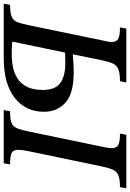

<svg xmlns="http://www.w3.org/2000/svg" viewBox="134 -843 697 1029"><g transform="rotate(90 482.5 -328.5)"><path d="M279 0H-12L-6 -34Q38 -34 58.5 -43Q79 -52 87.5 -75.5Q96 -99 105 -143L183 -521Q187 -539 190 -553.5Q193 -568 193 -579Q193 -603 177 -613Q161 -623 115 -623L121 -657H410L403 -623Q359 -623 337.5 -613.5Q316 -604 307 -582Q298 -560 290 -521L259 -370Q273 -371 300 -373Q327 -375 355 -375Q470 -375 518.5 -330.5Q567 -286 567 -216Q567 -117 492 -58.5Q417 0 279 0ZM843 0H558L564 -34Q605 -34 625 -41Q645 -48 654.5 -69.5Q664 -91 673 -135L753 -521Q757 -539 759.5 -554Q762 -569 762 -580Q762 -604 746 -613.5Q730 -623 684 -623L690 -657H977L971 -623Q927 -623 906 -613.5Q885 -604 876 -582Q867 -560 859 -521L778 -132Q771 -98 771 -78Q771 -51 787.5 -42.5Q804 -34 849 -34ZM250 -329 191 -46Q205 -44 225.5 -43.5Q246 -43 260 -43Q294 -43 327.5 -49.5Q361 -56 389 -74Q417 -92 433.5 -125Q450 -158 450 -210Q450 -276 413 -303Q376 -330 306 -330Q292 -330 276 -329.5Q260 -329 250 -329Z"/></g></svg>

Font: STIX Two Text Medium
Style: Italic
Weight: 500
Italic angle: -12°
Designer: Ross Mills, John Hudson & Paul Hanslow, Tiro Typeworks Ltd; with prior portions MicroPress Inc. and Coen Hoffman, Elsevi
Foundry: Tiro Typeworks Ltd
Version: Version 2.13 b171